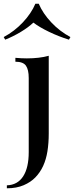

<svg xmlns="http://www.w3.org/2000/svg" viewBox="-62 -828 400 1036"><path d="M-25 188V172Q33 170 63 123.5Q93 77 93 -7V-407Q93 -452 78 -473.5Q63 -495 21 -495V-516Q53 -513 83 -513Q116 -513 146 -516.5Q176 -520 201 -527V-108Q201 -56 194 -12Q187 32 171 67Q155 102 129 129Q104 155 65.5 171.5Q27 188 -25 188ZM147 -808Q169 -756 214.5 -707.5Q260 -659 318 -628L310 -614Q255 -631 203 -656Q151 -681 118 -706Q92 -681 50.5 -656Q9 -631 -34 -614L-42 -628Q16 -659 61.5 -707.5Q107 -756 129 -808Z"/></svg>

Font: Playfair Display Medium
Style: Regular
Weight: 500
Designer: Claus Eggers Sørensen
Foundry: Claus Eggers Sørensen
Version: Version 1.203